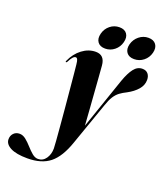

<svg xmlns="http://www.w3.org/2000/svg" viewBox="-293 -736 938 1090"><g transform="rotate(20 176.0 -191.0)"><path d="M353 -348Q371 -398.5 392 -425.5Q413 -452.5 443 -452.5Q465 -452.5 477 -438.5Q489 -424.5 489 -401.5Q489 -369.5 466.2 -343.2Q443.5 -317 406 -297Q382.5 -285.5 365.5 -272.8Q348.5 -260 335.2 -239.2Q322 -218.5 310 -182.5L220 73.5Q187.5 168.5 137.2 208.8Q87 249 1.5 249Q-65.5 249 -100.5 230.8Q-135.5 212.5 -135.5 183Q-135.5 161.5 -121.8 147Q-108 132.5 -86 132.5Q-66 132.5 -47.5 147.5Q-29 162.5 -11.8 182Q5.5 201.5 23.2 216.5Q41 231.5 59.5 231.5Q89 231.5 106.8 205.8Q124.5 180 124.5 145Q124.5 135.5 121.8 100.2Q119 65 114.8 14.5Q110.5 -36 105.5 -92Q100.5 -148 95.5 -200.5Q90.5 -253 87 -292.2Q83.5 -331.5 81.5 -347Q79.5 -368 75.5 -376.2Q71.5 -384.5 64.5 -384.5Q48 -384.5 28.5 -344.5Q25 -338.5 22 -339Q17 -340 20 -346Q41.5 -395 79.8 -423.8Q118 -452.5 161.5 -452.5Q215 -452.5 220 -391Q221.5 -372.5 224.8 -329.2Q228 -286 232 -232Q236 -178 239.8 -125.8Q243.5 -73.5 246 -37ZM203.5 -487.5Q172 -487.5 157.8 -507.2Q143.5 -527 151.5 -558.5Q159.5 -590 184 -609.8Q208.5 -629.5 240 -629.5Q271.5 -629.5 285.5 -609.8Q299.5 -590 291.5 -558.5Q283.5 -527 259 -507.2Q234.5 -487.5 203.5 -487.5ZM378.5 -487.5Q347 -487.5 332.5 -507.2Q318 -527 326 -558.5Q334.5 -589.5 359.2 -609.5Q384 -629.5 415 -629.5Q446.5 -629.5 461 -609.8Q475.5 -590 467.5 -558.5Q459.5 -527 434.8 -507.2Q410 -487.5 378.5 -487.5Z"/></g></svg>

Font: Fraunces 144pt
Style: Bold Italic
Weight: 700
Italic angle: -16°
Version: Version 1.000;[b76b70a41]